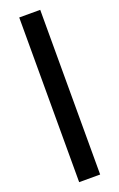

<svg xmlns="http://www.w3.org/2000/svg" viewBox="-188 -808 684 1100"><g transform="rotate(-20 154.0 -258.0)"><path d="M90 -760H218V244H90Z"/></g></svg>

Font: Kufam SemiBold
Style: Regular
Weight: 600
Designer: Wael Morcos, Artur Schmal
Foundry: Original Type
Version: Version 1.300; ttfautohint (v1.8.3)